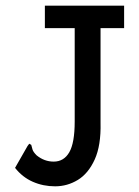

<svg xmlns="http://www.w3.org/2000/svg" viewBox="-20 -643 490 676"><path d="M174 13Q132 13 95.5 -3Q59 -19 33 -52L77 -129L83 -137L90 -133Q92 -125 94.5 -116.5Q97 -108 109 -96Q136 -74 169 -74Q205 -74 224 -107Q243 -140 243 -215V-544H138V-623H417V-544H334V-211Q336 -131 313.5 -81.5Q291 -32 254 -9.5Q217 13 174 13Z"/></svg>

Font: Inconsolata SemiCondensed SemiBold
Style: Regular
Weight: 600
Width: 4
Monospace: yes
Designer: Raph Levien, Cyreal, Brenton Simpson
Foundry: Raph Levien, Cyreal, Google
Version: Version 3.001; ttfautohint (v1.8.2.53-6de2)